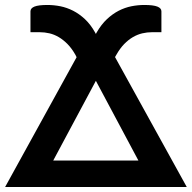

<svg xmlns="http://www.w3.org/2000/svg" viewBox="-40 -752 770 772"><path d="M-19.5 0 268 -522 263 -532Q248.5 -557.5 231.5 -574.8Q214.5 -592 196.2 -602.8Q178 -613.5 158.8 -618Q139.5 -622.5 120 -622.5H82.5V-706.5Q82.5 -719 98.5 -725.5Q114.5 -732 150.5 -732Q176.5 -732 202.8 -726.8Q229 -721.5 254 -708.8Q279 -696 301.5 -675Q324 -654 342 -622L345.5 -615.5L349 -622Q367.5 -654 390 -675Q412.5 -696 437.2 -708.8Q462 -721.5 488.2 -726.8Q514.5 -732 540.5 -732Q576.5 -732 592.8 -725.5Q609 -719 609 -706.5V-622.5H571Q551.5 -622.5 532.2 -618Q513 -613.5 494.5 -602.8Q476 -592 459.2 -574.8Q442.5 -557.5 428 -532L422.5 -522.5L711 0ZM174 -106.5H516.5L345.5 -427Z"/></svg>

Font: Lato
Style: Bold
Weight: 700
Designer: Lukasz Dziedzic
Foundry: tyPoland Lukasz Dziedzic
Version: Version 2.007; 2014-02-27